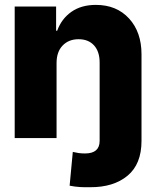

<svg xmlns="http://www.w3.org/2000/svg" viewBox="-20 -573 648 797"><path d="M214.8 -311V0H41V-545.9H212.9V-445.3H217.3Q235.4 -495.1 276.4 -523.9Q317.4 -552.7 377.9 -552.7Q463.9 -552.7 515.6 -496.3Q567.4 -439.9 567.4 -347.7V11.7Q567.4 108.4 509.3 156.5Q451.2 204.6 354.5 204.1Q332.5 204.6 311.5 203.4Q290.5 202.1 269 197.8L282.2 57.6Q293.9 60.5 306.2 62.3Q318.4 64 333 64Q393.6 64 393.6 11.7V-9.3V-313.5Q393.6 -358.9 370.4 -384.5Q347.2 -410.2 306.2 -410.2Q265.1 -410.2 240 -384Q214.8 -357.9 214.8 -311Z"/></svg>

Font: Inter Tight ExtraBold
Style: Regular
Weight: 800
Designer: Rasmus Andersson
Foundry: rsms
Version: Version 3.004; ttfautohint (v1.8.4.7-5d5b)